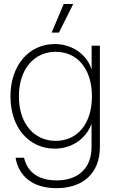

<svg xmlns="http://www.w3.org/2000/svg" viewBox="-20 -748 592 977"><path d="M267.6 209.5C400.9 209.5 488.3 134.8 488.3 0V-515.6H446.3V-395.5H445.8C421.4 -471.7 346.7 -523.9 258.8 -523.9C128.9 -523.9 33.2 -417.5 33.2 -257.8C33.2 -97.2 127.9 8.3 258.8 8.3C346.7 8.3 418.5 -43 445.3 -117.2H445.8V0C445.8 104.5 381.8 169.9 267.6 169.9C173.8 169.9 118.7 126 102.5 54.7H59.1C75.2 149.9 147.9 209.5 267.6 209.5ZM263.2 -31.2C156.2 -31.2 76.2 -116.2 76.2 -257.8C76.2 -399.4 156.2 -484.4 263.2 -484.4C374.5 -484.4 447.8 -396.5 447.8 -257.8C447.8 -119.1 374.5 -31.2 263.2 -31.2ZM242.7 -582H279.8L352.5 -727.5H304.2Z"/></svg>

Font: Raveo Display Display ExLight
Style: Regular
Weight: 200
Designer: Jakub Foglar, Rasmus Andersson (Inter)
Foundry: Jakubfoglar.com
Version: Version 1.100;Glyphs 3.2.3 (3260)